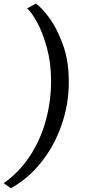

<svg xmlns="http://www.w3.org/2000/svg" viewBox="-30 -868 464 1045"><path d="M29 156.5 -10 129Q73 71 131 -16.2Q189 -103.5 218.5 -209.2Q248 -315 248 -428.5Q248 -525.5 225 -609Q202 -692.5 171.2 -748Q140.5 -803.5 117.5 -822L165 -848.5Q192.5 -830.5 234.5 -776Q276.5 -721.5 310.5 -630.5Q344.5 -539.5 344.5 -423Q344.5 -300 304.5 -186Q264.5 -72 193 17Q121.5 106 29 156.5Z"/></svg>

Font: Merriweather Text
Style: Italic
Weight: 400
Italic angle: -7.8°
Designer: Eben Sorkin
Foundry: Eben Sorkin
Version: Version 2.100